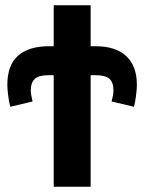

<svg xmlns="http://www.w3.org/2000/svg" viewBox="-20 -708 547 728"><path d="M499 -386.2Q499 -370.6 495.6 -344Q492.2 -317.4 487.8 -303.2L403.3 -323.2Q410.2 -350.6 410.2 -364.7Q410.2 -395.5 395 -409.2Q379.9 -422.9 341.8 -422.9H323.7V0H183.6V-422.9H165Q127.4 -422.9 112.1 -408.9Q96.7 -395 96.7 -364.7Q96.7 -350.6 103.5 -323.2L19 -303.2Q14.2 -319.3 11 -345.7Q7.8 -372.1 7.8 -386.2Q7.8 -461.4 48.8 -497.1Q89.8 -532.7 164.6 -532.7H183.6V-688H323.7V-532.7H342.3Q418.9 -532.7 459 -495.1Q499 -457.5 499 -386.2Z"/></svg>

Font: Liberation Sans
Style: Bold
Weight: 700
Designer: Steve Matteson
Foundry: Ascender Corporation
Version: Version 2.1.5